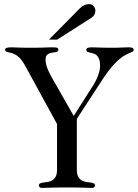

<svg xmlns="http://www.w3.org/2000/svg" viewBox="-20 -910 669 932"><path d="M353 -85.9Q353 -64.5 359.6 -52.5Q366.2 -40.5 376 -34.7Q385.7 -28.8 397 -27.1Q408.2 -25.4 418 -24.2Q427.7 -22.9 434.3 -20.3Q440.9 -17.6 440.9 -9.8Q440.9 -5.4 438 -1.7Q435.1 2 428.2 2Q418.9 2 409.2 1.7Q399.4 1.5 385.5 1Q371.6 0.5 352.3 0.2Q333 0 305.2 0Q276.9 0 257.6 0.2Q238.3 0.5 224.4 1Q210.4 1.5 200.7 1.7Q190.9 2 182.1 2Q175.3 2 172.1 -1.7Q168.9 -5.4 168.9 -9.8Q168.9 -17.6 175.5 -20.3Q182.1 -22.9 191.9 -24.2Q201.7 -25.4 212.9 -27.1Q224.1 -28.8 233.9 -34.7Q243.7 -40.5 250.2 -52.5Q256.8 -64.5 256.8 -85.9V-308.1L99.1 -596.2Q88.4 -615.7 77.1 -627.2Q65.9 -638.7 55.4 -644.5Q44.9 -650.4 35.9 -652.6Q26.9 -654.8 19.8 -656.5Q12.7 -658.2 8.8 -660.4Q4.9 -662.6 4.9 -668.9Q4.9 -674.8 11.7 -677.5Q18.6 -680.2 35.2 -680.2Q41.5 -680.2 49.3 -679.9Q57.1 -679.7 68.1 -679.2Q79.1 -678.7 94 -678.5Q108.9 -678.2 128.9 -678.2Q152.3 -678.2 167.7 -678.5Q183.1 -678.7 194.3 -679.2Q205.6 -679.7 214.4 -679.9Q223.1 -680.2 232.9 -680.2Q251.5 -680.2 257.3 -678.2Q263.2 -676.3 263.2 -668Q263.2 -662.1 258.5 -659.9Q253.9 -657.7 247.1 -656.5Q240.2 -655.3 232.2 -654.1Q224.1 -652.8 217.3 -649.7Q210.4 -646.5 205.8 -640.1Q201.2 -633.8 201.2 -622.1Q201.2 -601.6 209 -580.6Q216.8 -559.6 231.9 -533.2L337.9 -347.2L424.8 -483.9Q443.4 -511.7 454.6 -539.8Q465.8 -567.9 465.8 -589.8Q465.8 -610.8 461.2 -623Q456.5 -635.3 449.5 -641.6Q442.4 -647.9 433.8 -650.4Q425.3 -652.8 418 -654.3Q410.6 -655.8 405.3 -658Q399.9 -660.2 398.9 -666Q397.9 -673.3 404.1 -676.8Q410.2 -680.2 425.8 -680.2Q433.6 -680.2 441.7 -679.9Q449.7 -679.7 460.4 -679.2Q471.2 -678.7 486.1 -678.5Q501 -678.2 522.9 -678.2Q539.1 -678.2 550.8 -678.5Q562.5 -678.7 572 -679.2Q581.5 -679.7 589.4 -679.9Q597.2 -680.2 606 -680.2Q618.7 -680.2 623.8 -677Q628.9 -673.8 628.9 -667Q628.9 -662.1 624.3 -659.7Q619.6 -657.2 611.1 -653.8Q602.5 -650.4 589.8 -643.8Q577.1 -637.2 560.8 -623.8Q544.4 -610.4 524.7 -588.1Q504.9 -565.9 481.9 -530.8L353 -333ZM217.8 -717.8 368.2 -870.1Q378.4 -880.4 389.9 -885.3Q401.4 -890.1 411.1 -890.1Q424.8 -890.1 433.8 -880.9Q442.9 -871.6 442.9 -858.9Q442.9 -846.7 437.5 -837.6Q432.1 -828.6 422.9 -823.2L257.8 -717.8Z"/></svg>

Font: XB Zar
Style: Regular
Weight: 400
Designer: Behnam
Foundry: Irmug
Version: Version 8.005 2009